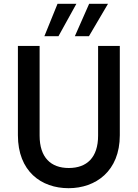

<svg xmlns="http://www.w3.org/2000/svg" viewBox="-20 -981 722 1008"><path d="M74 -740V-271C74 -82 196 7 340 7C482 7 609 -82 609 -271V-740H495V-269C495 -154 436 -99 341 -99C247 -99 188 -154 188 -269V-740ZM213 -791H287L381 -961H282ZM373 -791H447L547 -961H448Z"/></svg>

Font: Malmofest Medium
Style: Regular
Weight: 500
Designer: Jonny Pinhorn (Poppins), Kolossal
Version: Version 1.004;Glyphs 3.1.2 (3151)